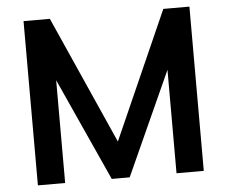

<svg xmlns="http://www.w3.org/2000/svg" viewBox="-51 -763 971 821"><g transform="rotate(-5 435.0 -352.5)"><path d="M79 0V-705H192L436 -157L679 -705H791V0H674V-444L473 0H396L196 -441V0Z"/></g></svg>

Font: MulishBold
Style: Bold
Weight: 700
Designer: Vernon Adams
Foundry: Vernon Adams
Version: Version 3.602; ttfautohint (v1.8.3)